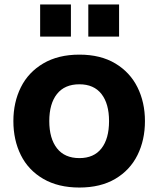

<svg xmlns="http://www.w3.org/2000/svg" viewBox="-20 -824 710 861"><path d="M40 0ZM40 -281Q40 -365 73.5 -432.5Q107 -500 174 -539.5Q241 -579 336 -579Q431 -579 497 -539.5Q563 -500 596.5 -432.5Q630 -365 630 -281Q630 -196 596.5 -128.5Q563 -61 497 -22Q431 17 336 17Q241 17 174 -22Q107 -61 73.5 -128.5Q40 -196 40 -281ZM469 -281Q469 -359 435 -402.5Q401 -446 336 -446Q270 -446 235.5 -402.5Q201 -359 201 -281Q201 -203 235.5 -159Q270 -115 336 -115Q401 -115 435 -158.5Q469 -202 469 -281ZM376 -804H514V-660H376ZM160 -804H298V-660H160Z"/></svg>

Font: Biryani ExtraBold
Style: Regular
Weight: 800
Designer: Dan Reynolds and Mathieu Reguer
Foundry: Dan Reynolds and Mathieu Reguer
Version: Version 1.004; ttfautohint (v1.1) -l 5 -r 5 -G 72 -x 0 -D la